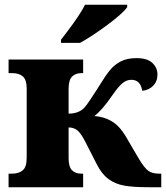

<svg xmlns="http://www.w3.org/2000/svg" viewBox="-20 -786 697 806"><path d="M236 -619Q241 -626 264.5 -656.5Q288 -687 307.5 -716.5Q327 -746 337 -766H514V-756Q496 -730 431.5 -682Q367 -634 316 -606H236ZM16 -57H30Q59 -57 75.5 -71Q92 -85 92 -123V-415Q92 -451 76 -465Q60 -479 32 -479H16V-536H329V-479H322Q297 -479 282.5 -464.5Q268 -450 268 -413V-309Q309 -309 332 -332Q343 -343 361 -370.5Q379 -398 386 -409L398 -428Q423 -469 442 -492Q461 -515 487.5 -528.5Q514 -542 553 -542Q598 -542 619.5 -522Q641 -502 641 -473Q641 -444 622.5 -425.5Q604 -407 577 -405Q570 -451 531 -451Q512 -451 495 -437.5Q478 -424 453 -388Q407 -321 376 -299Q417 -296 449 -277Q481 -258 507 -215L562 -121Q586 -81 602.5 -69Q619 -57 648 -57H657V0H604Q541 0 503 -6.5Q465 -13 436 -34Q407 -55 386 -97L338 -191Q319 -228 304 -239.5Q289 -251 268 -251V-122Q268 -86 282 -71.5Q296 -57 322 -57H329V0H16Z"/></svg>

Font: Noto Serif ExtraBold
Style: Regular
Weight: 800
Designer: Monotype Design Team
Foundry: Monotype Imaging Inc.
Version: Version 1.001